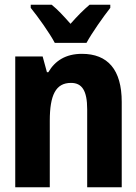

<svg xmlns="http://www.w3.org/2000/svg" viewBox="-20 -786 570 806"><path d="M210 -606H343C366 -648 413 -715 443 -753V-766H356C330 -744 307 -721 276 -686C247 -719 222 -746 197 -766H109V-753C140 -715 189 -646 210 -606ZM44 0H189V-279C189 -387 214 -438 278 -438C324 -438 346 -406 346 -327V0H491V-358C491 -494 432 -560 324 -560C256 -560 211 -531 183 -483H177L159 -549H44Z"/></svg>

Font: Noto Sans Mono Condensed ExtraBold
Style: Regular
Weight: 800
Width: 3
Designer: Monotype Design Team
Foundry: Monotype Imaging Inc.
Version: Version 2.014